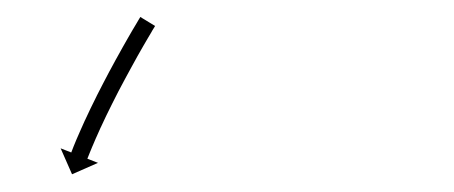

<svg xmlns="http://www.w3.org/2000/svg" viewBox="-20 -279 525 222"><path d="M158.4 -247.4C158.7 -247.9 159 -248.4 159.3 -249L142.2 -259.4C141.9 -258.8 141.6 -258.3 141.3 -257.7L141.2 -257.7L141.2 -257.7C140.3 -256.1 139.3 -254.5 138.4 -252.9L138.4 -252.9L138.4 -252.9C136.9 -250.4 135.4 -247.9 134 -245.5L134 -245.4L133.9 -245.4C132.1 -242.2 130.2 -238.9 128.3 -235.7L128.3 -235.7L128.3 -235.7C126.1 -231.8 123.9 -228 121.7 -224.1L121.7 -224.1L121.7 -224.1C119.3 -219.7 116.8 -215.4 114.5 -211.1L114.4 -211.1L114.4 -211C111.9 -206.4 109.4 -201.7 106.9 -197.1L106.8 -197.1L106.8 -197C104.3 -192.2 101.7 -187.4 99.2 -182.5L99.2 -182.5L99.2 -182.5C96.7 -177.6 94.2 -172.8 91.7 -167.9C91.7 -167.9 91.7 -167.9 91.7 -167.9C91.7 -167.9 91.7 -167.8 91.7 -167.8C89.4 -163.1 87 -158.4 84.7 -153.6C84.7 -153.6 84.7 -153.6 84.7 -153.6C84.7 -153.6 84.7 -153.6 84.7 -153.6C82.6 -149.1 80.4 -144.6 78.4 -140.2C78.4 -140.2 78.4 -140.1 78.4 -140.1C78.4 -140.1 78.3 -140.1 78.3 -140.1C76.5 -136.1 74.7 -132.1 72.9 -128C72.9 -128 72.9 -128 72.9 -128C72.9 -128 72.9 -128 72.9 -128C71.4 -124.6 69.9 -121.1 68.4 -117.7C68.4 -117.7 68.4 -117.7 68.4 -117.7C68.4 -117.7 68.4 -117.7 68.4 -117.7C67.3 -115 66.2 -112.4 65.1 -109.7C65.1 -109.7 65.1 -109.7 65.1 -109.7C65.1 -109.7 65.1 -109.7 65.1 -109.7C64.4 -107.9 63.8 -106.2 63.1 -104.5L63.1 -104.5L63.1 -104.5C62.8 -103.9 62.6 -103.3 62.4 -102.7L50.1 -107.5L63.3 -77.5L93.3 -90.7L81 -95.5C81.3 -96 81.5 -96.6 81.7 -97.2L81.7 -97.2L81.7 -97.2C82.4 -98.9 83 -100.6 83.7 -102.2C83.7 -102.2 83.7 -102.2 83.7 -102.2C83.7 -102.2 83.7 -102.2 83.7 -102.2C84.7 -104.8 85.8 -107.4 86.9 -110C86.9 -110 86.9 -109.9 86.9 -109.9C86.9 -109.9 86.9 -109.9 86.9 -109.9C88.3 -113.3 89.7 -116.6 91.2 -120C91.2 -120 91.2 -120 91.2 -119.9C91.2 -119.9 91.2 -119.9 91.2 -119.9C92.9 -123.9 94.7 -127.8 96.5 -131.8C96.5 -131.8 96.5 -131.8 96.5 -131.8C96.5 -131.7 96.5 -131.7 96.5 -131.7C98.6 -136.1 100.6 -140.5 102.7 -144.9C102.7 -144.9 102.7 -144.9 102.7 -144.9C102.7 -144.9 102.7 -144.9 102.7 -144.9C105 -149.6 107.3 -154.3 109.6 -158.9C109.6 -158.9 109.6 -158.9 109.6 -158.9C109.6 -158.9 109.6 -158.9 109.6 -158.9C112 -163.7 114.5 -168.5 116.9 -173.3L116.9 -173.3L116.9 -173.3C119.4 -178.1 122 -182.9 124.5 -187.6L124.5 -187.6L124.5 -187.6C127 -192.2 129.5 -196.8 132 -201.4L132 -201.4L132 -201.4C134.3 -205.7 136.7 -210 139.1 -214.3L139.1 -214.3L139.1 -214.3C141.3 -218.1 143.4 -221.9 145.6 -225.7L145.6 -225.7L145.6 -225.7C147.5 -228.9 149.3 -232.1 151.2 -235.3L151.2 -235.3L151.2 -235.3C152.6 -237.8 154.1 -240.2 155.6 -242.7L155.6 -242.7L155.5 -242.7C156.5 -244.2 157.4 -245.8 158.4 -247.4L158.4 -247.4Z"/></svg>

Font: FRB American Cursive Just Arrows Semibold
Style: Italic
Weight: 600
Italic angle: -25°
Version: Version 2.0;Modular Font Editor K font №1